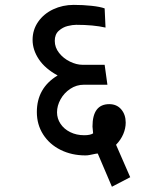

<svg xmlns="http://www.w3.org/2000/svg" viewBox="-20 -636 640 766"><path d="M351.5 -20.5Q344.5 -19 336.8 -17.5Q329 -16 321 -16Q266 -16 221.8 -38Q177.5 -60 152.2 -99.5Q127 -139 127 -189Q127 -285 210 -335Q160 -362 135 -399.5Q110 -437 110 -477Q110 -517 132.2 -549Q154.5 -581 192.2 -598.8Q230 -616.5 274 -616.5Q311 -616.5 345.5 -612.8Q380 -609 397.5 -602.5L401 -526Q352.5 -537 284 -537Q269.5 -537 250 -532.2Q230.5 -527.5 214.5 -513.2Q198.5 -499 198.5 -473Q198.5 -446.5 216 -424.5Q233.5 -402.5 259.5 -390Q285.5 -377.5 309 -377.5H397.5L408.5 -298H315Q285 -298 260.2 -281.5Q235.5 -265 221.5 -239.5Q207.5 -214 207.5 -188Q207.5 -163 221.5 -142Q235.5 -121 260.2 -108.8Q285 -96.5 316 -96.5Q340.5 -96.5 351.5 -104L349 -131Q349 -220.5 416 -220.5Q446 -220.5 463.8 -199.5Q481.5 -178.5 481.5 -147Q481.5 -124 471.8 -101Q462 -78 443 -58.5L499.5 71L426.5 109L370 -23.5Q364.5 -23.5 351.5 -20.5Z"/></svg>

Font: JuliaMono Medium
Style: Regular
Weight: 500
Monospace: yes
Designer: cormullion
Foundry: corm
Version: Version 0.054; ttfautohint (v1.8.4)